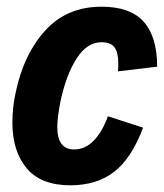

<svg xmlns="http://www.w3.org/2000/svg" viewBox="-20 -542 489 573"><path d="M17 -176Q17 -223 27 -267Q51 -381 115.5 -451.5Q180 -522 283 -522Q369 -522 409 -477Q449 -432 449 -343L332 -329Q333 -338 333 -353Q333 -386 321.5 -401Q310 -416 283 -416Q240 -416 209 -368Q178 -320 161 -242Q151 -192 151 -163Q151 -96 201 -96Q234 -96 259.5 -122Q285 -148 302 -195L407 -161Q373 -70 321 -29.5Q269 11 190 11Q102 11 59.5 -40Q17 -91 17 -176Z"/></svg>

Font: Decalotype
Style: Bold Italic
Weight: 700
Italic angle: -12°
Designer: Alfredo Marco Pradil
Foundry: Alfredo Marco Pradil
Version: Version 1.0